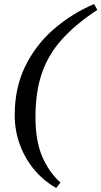

<svg xmlns="http://www.w3.org/2000/svg" viewBox="-20 -749 503 953"><path d="M280 157 259 184Q198 150 151.5 95Q105 40 79 -30Q53 -100 53 -178Q53 -313 105 -419.5Q157 -526 246 -603.5Q335 -681 447 -729L463 -700Q354 -628 286.5 -552.5Q219 -477 187.5 -384.5Q156 -292 156 -167Q156 -50 189.5 28Q223 106 280 157Z"/></svg>

Font: STIX Two Text SemiBold
Style: Italic
Weight: 600
Italic angle: -12°
Designer: Ross Mills, John Hudson & Paul Hanslow, Tiro Typeworks Ltd; with prior portions MicroPress Inc. and Coen Hoffman, Elsevi
Foundry: Tiro Typeworks Ltd
Version: Version 2.13 b171